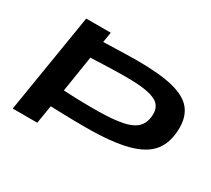

<svg xmlns="http://www.w3.org/2000/svg" viewBox="-134 -936 1290 1172"><g transform="rotate(30 511.0 -350.0)"><path d="M58 0 172 -700H345L333 -628Q429 -631 483 -632.5Q537 -634 568 -634Q729 -634 823 -610.5Q917 -587 958 -537Q999 -487 999 -408Q999 -305 950 -242.5Q901 -180 791 -151.5Q681 -123 500 -123Q459 -123 424.5 -123.5Q390 -124 350 -125Q310 -126 252 -128L231 0ZM492 -246Q620 -246 690.5 -261.5Q761 -277 789.5 -311.5Q818 -346 818 -402Q818 -441 794 -465.5Q770 -490 714 -501.5Q658 -513 562 -513Q537 -513 514.5 -512.5Q492 -512 466 -511.5Q440 -511 403.5 -509.5Q367 -508 313 -506L273 -252Q321 -249 355.5 -248Q390 -247 421 -246.5Q452 -246 492 -246Z"/></g></svg>

Font: Georama Extra Expanded SemiBold
Style: Italic
Weight: 600
Width: 8
Italic angle: -9°
Designer: Jean-Baptiste Levee
Foundry: Production Type
Version: Version 1.000